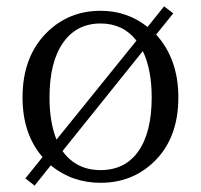

<svg xmlns="http://www.w3.org/2000/svg" viewBox="-20 -562 634 605"><path d="M89 23 60 0 114 -67Q51 -140 51 -255Q51 -384 128 -460Q197 -528 297 -528Q381 -528 445 -477L497 -542L526 -520L472 -453Q542 -376 542 -255Q542 -127 466 -53Q397 14 297 14Q207 14 140 -41ZM297 -26Q373 -26 415 -84Q458 -144 458 -255Q458 -343 430 -401L177 -86Q220 -26 297 -26ZM158 -122 410 -434Q368 -488 297 -488Q221 -488 178.5 -427Q136 -366 136 -255Q136 -177 158 -122Z"/></svg>

Font: GenRyuMin TW R
Style: Regular
Weight: 400
Version: Version 1.501;PS 1;hotconv 16.6.51;makeotf.lib2.5.65220